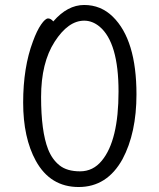

<svg xmlns="http://www.w3.org/2000/svg" viewBox="-20 -733 640 771"><path d="M194 -647Q251 -713 318 -713Q385 -713 433 -666Q528 -573 528 -354Q528 -199 472 -94Q410 18 296 18Q182 18 124 -87Q73 -180 73 -321Q73 -462 112 -566Q128 -610 145 -634.5Q162 -659 173 -659Q184 -659 194 -647ZM389 -88Q456 -169 456 -365.5Q456 -562 380 -626Q351 -650 318 -650Q254 -650 199.5 -565.5Q145 -481 145 -343.5Q145 -206 173 -134Q189 -93 219 -69Q249 -45 301.5 -45Q354 -45 389 -88Z"/></svg>

Font: Moon Stars Kai T HW
Style: Regular
Weight: 400
Designer: GuiWonder
Version: Version 1.101